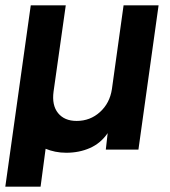

<svg xmlns="http://www.w3.org/2000/svg" viewBox="-28 -564 641 724"><path d="M-8 140 88 -544H220L174 -219Q167 -167 191 -137.5Q215 -108 261 -108Q312 -108 349 -141.5Q386 -175 394 -228L438 -544H570L494 0H371L378 -62Q352 -24 311.5 -6Q271 12 222 12Q200 12 180.5 8Q161 4 144 -3L125 140Z"/></svg>

Font: Plus Jakarta Sans
Style: Bold Italic
Weight: 700
Italic angle: -8°
Designer: Gumpita Rahayu
Foundry: Tokotype
Version: Version 2.071; ttfautohint (v1.8.4.7-5d5b);gftools[0.9.29]